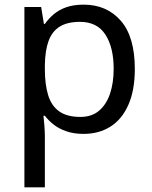

<svg xmlns="http://www.w3.org/2000/svg" viewBox="-20 -566 655 826"><path d="M340 -546Q439 -546 499.5 -477Q560 -408 560 -269Q560 -178 532.5 -115.5Q505 -53 455.5 -21.5Q406 10 339 10Q298 10 266 -1Q234 -12 211.5 -29.5Q189 -47 173 -68H167Q169 -51 171 -25Q173 1 173 20V240H85V-536H157L169 -463H173Q189 -486 211.5 -505Q234 -524 265.5 -535Q297 -546 340 -546ZM324 -472Q270 -472 237 -451.5Q204 -431 189 -390Q174 -349 173 -286V-269Q173 -203 187 -157Q201 -111 234.5 -87Q268 -63 326 -63Q375 -63 406.5 -90Q438 -117 453.5 -163.5Q469 -210 469 -270Q469 -362 433.5 -417Q398 -472 324 -472Z"/></svg>

Font: ukannada05
Style: Book
Weight: 400
Designer: Jelle Bosma - Monotype Design Team
Foundry: Monotype Imaging Inc.
Version: Version 2.003